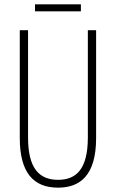

<svg xmlns="http://www.w3.org/2000/svg" viewBox="-20 -853 533 883"><path d="M352 -833H141V-801H352ZM422 -218V-714H384V-221C384 -73 329 -26 247 -26C160 -26 109 -79 109 -221V-714H71V-218C71 -60 133 10 247 10C348 10 422 -46 422 -218Z"/></svg>

Font: Noto Sans Devanagari UI ExtraCondensed ExtraLight
Style: Regular
Weight: 200
Width: 2
Designer: Jelle Bosma - Monotype Design Team
Foundry: Monotype Imaging Inc.
Version: Version 2.004